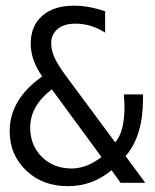

<svg xmlns="http://www.w3.org/2000/svg" viewBox="-20 -636 540 668"><path d="M212.9 -367.2 380.9 -140.6Q397.5 -160.2 405.3 -190.9Q413.1 -221.7 413.1 -263.7Q413.1 -276.4 411.1 -304.7V-307.6H477.5V-292Q477.5 -226.6 462.4 -177.2Q447.3 -127.9 417 -92.8L485.4 0H399.4L368.2 -43.9Q334 -15.6 296.4 -2Q258.8 11.7 215.8 11.7Q127.9 11.7 70.8 -43Q13.7 -97.7 13.7 -179.7Q13.7 -235.4 42 -282.7Q70.3 -330.1 127 -370.1Q106.4 -399.4 96.7 -427.2Q86.9 -455.1 86.9 -484.4Q86.9 -545.9 127 -581.1Q167 -616.2 237.3 -616.2Q263.7 -616.2 290.5 -611.3Q317.4 -606.4 345.7 -596.7V-522.5Q321.3 -538.1 295.9 -545.9Q270.5 -553.7 242.2 -553.7Q203.1 -553.7 180.7 -535.2Q158.2 -516.6 158.2 -485.4Q158.2 -460.9 169.9 -435.1Q181.6 -409.2 212.9 -367.2ZM160.2 -325.2Q122.1 -295.9 103.5 -262.7Q85 -229.5 85 -192.4Q85 -130.9 125.5 -90.3Q166 -49.8 229.5 -49.8Q246.1 -49.8 265.1 -54.7Q284.2 -59.6 301.8 -69.3Q312.5 -75.2 319.8 -80.1Q327.1 -85 333 -89.8Z"/></svg>

Font: BabelStone Shapes
Style: Regular
Weight: 400
Designer: Andrew West
Foundry: BabelStone
Version: Version 15.0.0 September 13, 2022